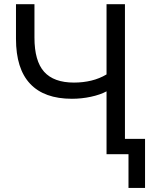

<svg xmlns="http://www.w3.org/2000/svg" viewBox="-20 -739 744 920"><path d="M595.7 0H490.5V-301.3Q460 -284.8 415.4 -275.3Q370.8 -265.7 324.5 -265.7Q192.1 -265.7 124.4 -337.6Q56.6 -409.4 56.6 -553.1V-718.8H145.1V-559Q145.1 -446.7 191.5 -395Q237.9 -343.3 334.4 -343.3Q378.1 -343.3 417.4 -352.8Q456.8 -362.3 490.5 -382.4V-718.8H578.7V-73.6H675V161.5H595.7Z"/></svg>

Font: Min Sans VF VF
Style: Regular
Weight: 400
Designer: Jinseong-Kim, NotoSansCJK, Nunito
Foundry: Jinseong-Kim
Version: Version 1.420;Glyphs 3.1.2 (3151)